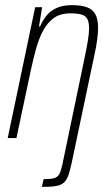

<svg xmlns="http://www.w3.org/2000/svg" viewBox="-20 -538 427 748"><path d="M143 190 150 160Q177 160 191 156Q205 152 211.5 139.5Q218 127 223 103L310 -315Q318 -353 322.5 -380.5Q327 -408 327 -427Q327 -452 320 -464.5Q313 -477 297 -481.5Q281 -486 254 -486Q214 -486 188.5 -467Q163 -448 146.5 -416Q130 -384 119.5 -344.5Q109 -305 100 -264L44 0H10L117 -510H144L132 -435H136Q145 -456 159.5 -475Q174 -494 198.5 -506Q223 -518 260 -518Q297 -518 319.5 -509.5Q342 -501 352 -481.5Q362 -462 362 -430Q362 -410 358.5 -382.5Q355 -355 347 -320L260 93Q254 121 248.5 138.5Q243 156 235 166.5Q227 177 215 182Q203 187 185.5 188.5Q168 190 143 190Z"/></svg>

Font: Saira Condensed Thin
Style: Italic
Weight: 250
Width: 3
Italic angle: -12°
Designer: Hector Gatti with collaboration of the Omnibus-Type team
Foundry: Omnibus-Type
Version: Version 1.101